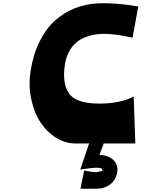

<svg xmlns="http://www.w3.org/2000/svg" viewBox="-20 -879 1031 1179"><path d="M617 2 591 72H583Q642 72 674.5 102Q707 132 700 179Q692 226 657 253Q622 280 569 280H474L497 168Q542 178 571 178Q575 178 584.5 176Q594 174 602 172L609 170Q609 159 602 155Q595 151 573 151Q546 151 473 162L527 2H443Q381 2 324 -33.5Q267 -69 228 -128.5Q189 -188 171.5 -271.5Q154 -355 168 -444Q184 -547 224.5 -627Q265 -707 321 -755.5Q377 -804 441 -829Q505 -854 575 -858Q688 -864 829 -839L794 -648Q656 -678 580 -669Q390 -647 375 -452Q366 -344 413.5 -293.5Q461 -243 591 -243Q717 -243 801 -286L811 2Z"/></svg>

Font: OpenDyslexic
Style: Bold
Weight: 800
Designer: Abbie Gonzalez
Version: Version 0.920;hotconv 1.0.109;makeotfexe 2.5.65596